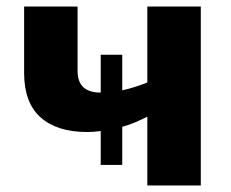

<svg xmlns="http://www.w3.org/2000/svg" viewBox="-20 -569 709 589"><path d="M596 -549H432V-316Q412 -308 393 -302Q374 -296 355 -292V-401H289V-285Q218 -285 218 -351V-549H54V-345Q54 -254 104.5 -209Q155 -164 247 -164Q268 -164 289 -167V-63H355V-180Q377 -186 396.5 -194.5Q416 -203 432 -211V0H596Z"/></svg>

Font: Noto Sans UI Extra
Style: Regular
Weight: 800
Designer: Monotype Design Team
Foundry: Monotype Imaging Inc.
Version: Version 1.901